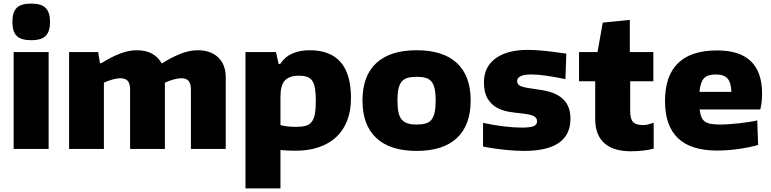

<svg xmlns="http://www.w3.org/2000/svg" viewBox="-20 -830 4299 1070"><path d="M154 -606Q97 -606 73 -630Q49 -654 49 -708Q49 -762 73 -786Q97 -810 154 -810Q211 -810 235 -785Q259 -760 259 -708Q259 -656 235.5 -631Q212 -606 154 -606ZM56 -540H251V0H56Z M365 -540H527L537 -478H545Q599 -512 648 -531Q697 -550 742 -550Q791 -550 826 -531.5Q861 -513 880 -478H885Q939 -512 988 -531Q1037 -550 1082 -550Q1154 -550 1196 -510Q1238 -470 1238 -399V0H1044V-330Q1044 -364 1031 -379Q1018 -394 990 -394Q973 -394 947 -387Q921 -380 899 -369V0H705V-330Q705 -364 692 -379Q679 -394 650 -394Q634 -394 607.5 -387Q581 -380 559 -369V0H365Z M1348 -540H1518L1533 -473H1541Q1567 -513 1609 -531.5Q1651 -550 1706 -550Q1936 -550 1936 -284Q1936 -212 1914.5 -157Q1893 -102 1852.5 -65Q1812 -28 1755 -9Q1698 10 1626 10Q1604 10 1583.5 9Q1563 8 1543 6V220H1348ZM1630 -123Q1663 -123 1684 -129Q1705 -135 1717.5 -151.5Q1730 -168 1735 -196Q1740 -224 1740 -269Q1740 -310 1735.5 -337Q1731 -364 1720.5 -379.5Q1710 -395 1692 -401.5Q1674 -408 1646 -408Q1592 -408 1567.5 -381.5Q1543 -355 1543 -292V-133Q1560 -128 1582 -125.5Q1604 -123 1630 -123Z M2302 11Q2154 11 2077 -61Q2000 -133 2000 -270Q2000 -407 2077 -478.5Q2154 -550 2302 -550Q2450 -550 2526.5 -478.5Q2603 -407 2603 -270Q2603 -133 2526.5 -61Q2450 11 2302 11ZM2302 -136Q2332 -136 2352.5 -142Q2373 -148 2385 -163.5Q2397 -179 2402.5 -205Q2408 -231 2408 -270Q2408 -309 2402.5 -334.5Q2397 -360 2385 -375Q2373 -390 2352.5 -396Q2332 -402 2302 -402Q2272 -402 2251.5 -396Q2231 -390 2218.5 -375Q2206 -360 2200.5 -334.5Q2195 -309 2195 -270Q2195 -231 2200.5 -205Q2206 -179 2218.5 -164Q2231 -149 2251.5 -142.5Q2272 -136 2302 -136Z M2900 11Q2852 11 2790.5 4.5Q2729 -2 2672 -13V-145Q2735 -132 2788.5 -125.5Q2842 -119 2890 -119Q2935 -119 2954 -127Q2973 -135 2973 -154Q2973 -174 2953.5 -183.5Q2934 -193 2887 -198Q2854 -201 2817 -207Q2780 -213 2749 -230Q2718 -247 2697.5 -280.5Q2677 -314 2677 -372Q2677 -457 2741.5 -504.5Q2806 -552 2922 -552Q2945 -552 2968 -550.5Q2991 -549 3016.5 -546.5Q3042 -544 3071.5 -540Q3101 -536 3136 -531L3131 -389Q3073 -401 3024.5 -408Q2976 -415 2942 -415Q2862 -415 2862 -378Q2862 -357 2886 -348.5Q2910 -340 2966 -333Q3010 -328 3045.5 -317.5Q3081 -307 3106.5 -287.5Q3132 -268 3145.5 -239Q3159 -210 3159 -168Q3159 11 2900 11Z M3496 13Q3398 13 3347.5 -32.5Q3297 -78 3297 -166V-377H3207V-540H3310L3339 -704L3490 -719V-540H3621V-377H3492V-211Q3492 -167 3508 -150Q3524 -133 3563 -133Q3577 -133 3591.5 -136.5Q3606 -140 3623 -146V-2Q3600 5 3565.5 9Q3531 13 3496 13Z M3975 9Q3686 9 3686 -267Q3686 -407 3758.5 -478Q3831 -549 3977 -549Q4227 -549 4227 -308Q4227 -259 4217 -220H3879Q3882 -194 3889 -177.5Q3896 -161 3909 -152Q3922 -143 3942.5 -139.5Q3963 -136 3993 -136Q4016 -136 4043.5 -138Q4071 -140 4099 -143Q4127 -146 4153 -150Q4179 -154 4200 -159L4205 -22Q4155 -8 4094.5 0.5Q4034 9 3975 9ZM3968 -415Q3923 -415 3903 -393.5Q3883 -372 3878 -318H4056Q4054 -371 4034 -393Q4014 -415 3968 -415Z"/></svg>

Font: Encode Sans Normal
Style: ExtraBold
Weight: 800
Designer: Pablo Impallari, Andres Torresi
Foundry: Pablo Impallari, Andres Torresi
Version: Version 1.000; ttfautohint (v1.00) -l 8 -r 50 -G 200 -x 14 -